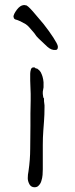

<svg xmlns="http://www.w3.org/2000/svg" viewBox="-20 -748 300 773"><path d="M157.2 -351.6V-341.8V-340.8L159.2 -324.2V-315.4Q159.2 -285.2 157.2 -259.8L154.3 -220.7Q152.3 -194.3 152.3 -164.1V-66.4Q152.3 -56.6 151.4 -43.9Q150.4 -31.2 146.5 -19.5Q143.6 -8.8 135.7 -1Q129.9 5.9 119.1 5.9Q105.5 5.9 98.6 -5.9Q91.8 -18.6 91.8 -30.3Q91.8 -44.9 94.7 -58.6Q101.6 -105.5 101.6 -149.4Q101.6 -194.3 102.5 -241.2Q102.5 -266.6 102.5 -291Q103.5 -316.4 103.5 -342.8V-370.1L101.6 -423.8V-451.2Q101.6 -459 104.5 -468.8Q107.4 -476.6 114.3 -476.6H119.1L124 -472.7Q127 -471.7 129.9 -471.7L130.9 -470.7Q138.7 -465.8 143.6 -458Q148.4 -449.2 151.4 -439Q154.3 -428.7 155.3 -417V-396.5L152.3 -378.9V-377.9V-370.1Q152.3 -368.2 153.3 -362.3Q153.3 -355.5 157.2 -351.6ZM35.2 -677.7Q35.2 -677.7 34.2 -680.7Q34.2 -690.4 47.9 -709Q61.5 -726.6 75.2 -727.5Q78.1 -727.5 79.1 -727.5Q81.1 -726.6 84 -726.6Q89.8 -727.5 112.3 -702.1Q132.8 -678.7 155.3 -651.4Q177.7 -623 194.8 -596.7Q211.9 -570.3 212.9 -561.5Q213.9 -546.9 204.1 -546.9Q187.5 -544.9 170.9 -559.6Q155.3 -574.2 135.7 -592.8Q126 -601.6 118.2 -614.3Q117.2 -616.2 100.6 -634.8Q92.8 -644.5 84 -650.4Q75.2 -655.3 62.5 -662.1Q56.6 -665 47.9 -668Q36.1 -669.9 35.2 -677.7Z"/></svg>

Font: ToneOZ-Zhuyin-Tsuipita-TC
Style: Regular
Weight: 400
Designer: ÂÆ£ÂøóÂáåJeffrey Xuan(jeffreyx@gmail.com, ToneOZ.com) ÈòøÂù§(cjkFonts)
Foundry: ToneOZ
Version: Version 0.240710